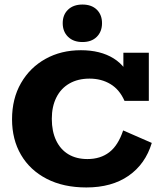

<svg xmlns="http://www.w3.org/2000/svg" viewBox="-20 -815 715 845"><path d="M360 10Q259 10 185.5 -28Q112 -66 72.5 -133.5Q33 -201 33 -290Q33 -381 72.5 -449.5Q112 -518 180.5 -556Q249 -594 336 -594Q422 -594 480 -558Q538 -522 563 -448L523 -474V-583H635V-371H528Q506 -421 466 -445Q426 -469 374 -469Q323 -469 285.5 -447.5Q248 -426 228 -386Q208 -346 208 -292Q208 -237 227 -197Q246 -157 281 -136Q316 -115 365 -115Q422 -115 461 -145Q500 -175 522 -241L648 -186Q620 -93 546 -41.5Q472 10 360 10ZM343 -630Q303 -630 279.5 -653Q256 -676 256 -713Q256 -750 279.5 -772.5Q303 -795 343 -795Q383 -795 406 -772.5Q429 -750 429 -713Q429 -676 406 -653Q383 -630 343 -630Z"/></svg>

Font: Rokkitt SemiBold ExtraBold
Style: Regular
Weight: 800
Version: Version 3.103